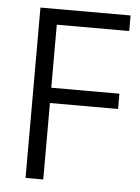

<svg xmlns="http://www.w3.org/2000/svg" viewBox="-49 -674 520 713"><g transform="rotate(5 211.5 -317.5)"><path d="M393 -342V-285H139V0H73V-635H409V-577H139V-342Z"/></g></svg>

Font: Gemunu Libre Light
Style: Regular
Weight: 300
Designer: Puspanada Ekanayake, Sola Matas, Pathum Egodawatta, Kosala Senevirathne
Foundry: mooniak
Version: Version 1.100